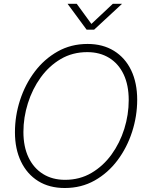

<svg xmlns="http://www.w3.org/2000/svg" viewBox="-20 -966 757 997"><path d="M316.4 10.3Q236.3 10.3 178.5 -25.6Q120.6 -61.5 89.1 -127Q57.6 -192.4 57.6 -279.3Q57.6 -364.3 84 -445.8Q110.4 -527.3 159.9 -593.3Q209.5 -659.2 279.1 -698.5Q348.6 -737.8 434.6 -737.8Q514.2 -737.8 572.3 -701.7Q630.4 -665.5 661.4 -600.6Q692.4 -535.6 692.4 -447.8Q692.4 -363.3 666 -281.5Q639.6 -199.7 590.3 -133.8Q541 -67.9 471.7 -28.8Q402.3 10.3 316.4 10.3ZM317.9 -32.2Q394 -32.2 455.1 -68.1Q516.1 -104 559.3 -163.8Q602.5 -223.6 625.5 -297.1Q648.4 -370.6 648.4 -446.3Q648.4 -523.9 622.1 -579.6Q595.7 -635.3 547.1 -665.3Q498.5 -695.3 433.1 -695.3Q356.4 -695.3 295.4 -659.4Q234.4 -623.5 191.2 -563.5Q147.9 -503.4 124.8 -429.7Q101.6 -356 101.6 -280.8Q101.6 -204.1 128.2 -148.4Q154.8 -92.8 203.4 -62.5Q252 -32.2 317.9 -32.2ZM378.4 -946.3 454.6 -841.8 565.9 -946.3H612.8V-945.3L468.8 -812H429.7L331.5 -945.3V-946.3Z"/></svg>

Font: Inter 28pt ExtraLight
Style: Italic
Weight: 250
Italic angle: -9.3988°
Designer: Rasmus Andersson
Foundry: rsms
Version: Version 4.001;git-66647c0bb